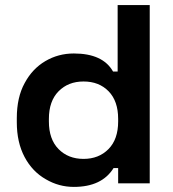

<svg xmlns="http://www.w3.org/2000/svg" viewBox="-20 -720 678 754"><path d="M270 14Q211 14 160 -16Q107 -46 76.5 -103.5Q46 -161 46 -240V-256Q46 -338 77 -394Q107 -450 158 -480Q209 -510 270 -510Q384 -510 424 -439H442V-700H568V0H444V-60H426Q380 14 270 14ZM444 -243V-253Q444 -323 406.5 -361.5Q369 -400 308 -400Q248 -400 210 -361.5Q172 -323 172 -253V-243Q172 -173 210 -134.5Q248 -96 308 -96Q368 -96 406 -134.5Q444 -173 444 -243Z"/></svg>

Font: Rootstock Sans Headline
Style: Bold
Weight: 700
Designer: Florian Karsten
Foundry: Florian Karsten
Version: Version 2.000;FEAKit 1.0